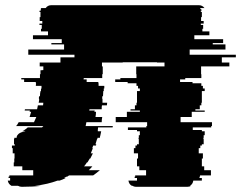

<svg xmlns="http://www.w3.org/2000/svg" viewBox="-20 -720 929 740"><path d="M889 -499H835V-479H864V-464H755V-434H756V-419H694V-414H674V-404H722V-399H756V-389H762V-379H769V-369H758V-324H756V-314H750V-299H733V-294H769V-289H719V-269H676V-249H797V-234H794V-229H723V-219H758V-214H769V-199H765V-189H764V-184H765V-164H758V-159H752V-149H746V-129H762V-109H758V-79H767V-64H793V-44H751V-39H749V-34H758V-24H725Q723 -10 712 -4H716Q711 0 702 0H506Q496 0 491 -4H488Q477 -10 475 -24H508V-34H499V-39H501V-44H543V-64H517V-79H508V-109H512V-129H496V-149H502V-159H508V-164H515V-184H514V-189H515V-199H519V-214H508V-219H473V-229H544V-234H547V-249H426V-269H469V-289H519V-294H483V-299H500V-314H506V-324H508V-369H519V-379H512V-389H506V-399H472V-404H424V-414H444V-419H506V-434H505V-464H614V-479H585V-480H453V-479H373V-464H376V-434H374V-419H303Q303 -418 302.5 -417Q302 -416 302 -414H314V-404H359V-399H360V-389H382V-379H380V-369H378Q378 -364 377.5 -359Q377 -354 377 -349H374V-339H375V-324H393L392 -314H373Q372 -310 372 -306.5Q372 -303 372 -299H325Q325 -298 324.5 -297Q324 -296 324 -294H345Q345 -293 344.5 -292Q344 -291 344 -289H350Q350 -284 349.5 -279Q349 -274 348 -269H374Q373 -264 372.5 -259Q372 -254 372 -249H313L310 -234H415Q415 -233 414.5 -232Q414 -231 414 -229H358L357 -219V-214H370L367 -199Q365 -193 365 -189H356Q356 -188 355.5 -187Q355 -186 355 -184H354L348 -164H351Q351 -163 350.5 -162Q350 -161 350 -159H339Q338 -157 337.5 -154Q337 -151 335 -149H338Q335 -140 330 -129H338Q336 -124 333 -119Q330 -114 328 -109H326L317 -94H315Q313 -90 310 -86.5Q307 -83 304 -79H336Q333 -75 329.5 -71.5Q326 -68 322 -64H365Q352 -53 339 -44H247Q245 -43 243 -42Q241 -41 239 -39H236L227 -34H233Q228 -31 222 -28.5Q216 -26 210 -24H202Q183 -17 162 -12Q141 -7 115 -4H141Q124 -2 104.5 -1Q85 0 64 0Q56 0 49 -4H24Q12 -11 10 -24H19V-34H13V-39H16V-44H108V-64H66V-79H33V-94H35V-109H36V-129H29V-149H26V-159H37V-164H34V-184H35V-189H44Q44 -195 47 -199Q54 -209 70 -212Q72 -212 74 -212.5Q76 -213 78 -214H65Q70 -216 75 -219H74Q82 -224 87 -229H142L147 -234H42Q47 -239 52 -249H111L120 -269H94L100 -289H94Q95 -291 95 -294H75Q76 -296 76 -299H123L126 -314H146L147 -324H129Q130 -328 130.5 -331.5Q131 -335 131 -339H130Q130 -341 130 -344Q130 -347 131 -349H134Q134 -354 134.5 -359Q135 -364 136 -369H138Q138 -371 138 -374Q138 -377 139 -379H140V-389H118L119 -399H118V-404H73V-414H62V-419H134V-434H136V-449L147 -450V-464H133V-479H213V-499H267V-509H89V-529H227V-549H178V-554H218V-569H107V-584H165V-599H138V-609H141V-624H132V-629H143V-639H133V-654H136V-674H132Q132 -677 133 -679H137Q137 -681 137.5 -682Q138 -683 138 -684H136L139 -689H156Q164 -700 178 -700H746Q760 -700 768 -689H751L754 -684H756Q756 -683 756.5 -682Q757 -681 757 -679H754V-674H758V-654H755V-639H765V-629H754V-624H763V-609H760V-599H787V-584H729V-569H840V-554H800V-549H849V-529H711V-509H889Z"/></svg>

Font: Rubik Glitch
Style: Regular
Weight: 400
Designer: Hubert and Fischer, NaN
Foundry: Hubert and Fischer, NaN
Version: Version 2.200